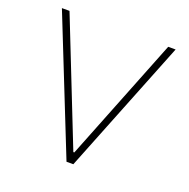

<svg xmlns="http://www.w3.org/2000/svg" viewBox="-123 -806 910 925"><g transform="rotate(20 331.5 -344.0)"><path d="M314 0 40 -688H79L329 -55H334L585 -688H623L349 0Z"/></g></svg>

Font: Saira Thin Thin
Style: Regular
Weight: 250
Version: Version 1.101